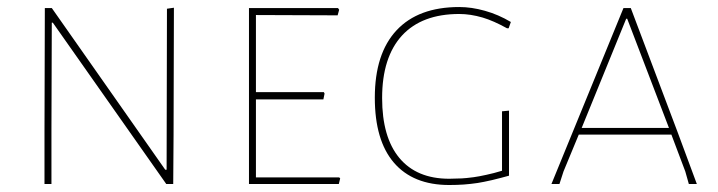

<svg xmlns="http://www.w3.org/2000/svg" viewBox="-20 -529 2065 552"><path d="M127.9 -158.2V0H107.9V-149.9L108.9 -505.9H128.9L455.1 -41H459L460 -503.9L480 -506.8L479 -141.1L478 0H458L131.8 -463.9H128.9Z M954.1 0H695.8V-505.9H951.7L955.1 -501L950.7 -484.9L715.8 -485.8V-264.2H911.1L913.1 -259.8L909.7 -243.2H715.8V-19H955.1L958 -16.1Z M1448.7 -465.8 1442.4 -447.8H1437.5Q1398.9 -469.2 1367.7 -478.5Q1332.5 -488.8 1300.3 -488.8Q1192.9 -488.8 1135.7 -426.8Q1078.6 -364.3 1078.6 -247.1Q1078.6 -134.8 1127.9 -75.2Q1177.7 -15.1 1271.5 -15.1Q1285.2 -15.1 1307.6 -16.1Q1318.8 -16.6 1341.3 -19.5Q1356.4 -21.5 1378.4 -26.4Q1399.4 -30.8 1423.3 -38.1V-209L1443.4 -210.9V-23.9Q1422.9 -18.1 1394.5 -11.2Q1369.1 -5.4 1353 -2.9Q1333.5 0 1313.5 1.5Q1293.5 2.9 1271.5 2.9Q1167.5 2.9 1112.3 -61.5Q1057.6 -125.5 1057.6 -248Q1057.6 -375 1120.1 -441.9Q1182.6 -508.8 1300.3 -508.8Q1335.9 -508.8 1374 -498Q1412.6 -487.3 1448.7 -465.8Z M1600.1 -36.1 1588.4 0H1565.4L1772.5 -505.9H1793.5L1928.2 -148.9L1983.4 0H1960.4L1950.2 -36.1L1910.2 -142.1H1644ZM1780.3 -475.1 1652.3 -161.1H1903.3L1783.2 -475.1Z"/></svg>

Font: Datalegreya
Style: Gradient
Weight: 400
Designer: Figs Lab
Foundry: Figs Lab
Version: Version 1.002;PS 001.002;hotconv 1.0.70;makeotf.lib2.5.58329